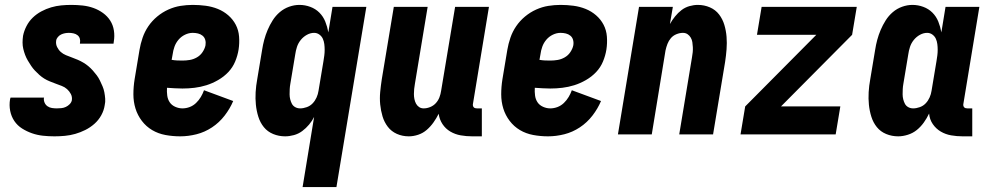

<svg xmlns="http://www.w3.org/2000/svg" viewBox="-20 -548 4040 783"><path d="M202 8Q178 8 155 5.5Q132 3 110.5 -4.5Q89 -12 70 -24Q51 -36 38.5 -54.5Q26 -73 21.5 -96Q17 -119 21 -143L23 -150H160L159 -148Q158 -138 162 -129Q166 -120 174 -114.5Q182 -109 192 -107.5Q202 -106 212 -106Q221 -106 230.5 -107Q240 -108 248.5 -112Q257 -116 264 -123Q271 -130 273 -139Q275 -153 269 -164.5Q263 -176 253.5 -184.5Q244 -193 232 -197.5Q220 -202 208 -206.5Q196 -211 183.5 -216Q171 -221 160.5 -227.5Q150 -234 140.5 -242.5Q131 -251 122.5 -260Q114 -269 107 -279.5Q100 -290 93.5 -301Q87 -312 82.5 -324Q78 -336 75 -348.5Q72 -361 72 -374.5Q72 -388 74 -402Q78 -422 88 -441.5Q98 -461 113.5 -476Q129 -491 148.5 -501.5Q168 -512 188.5 -518Q209 -524 229.5 -526Q250 -528 271 -528Q294 -528 317 -525.5Q340 -523 361 -515.5Q382 -508 400 -495Q418 -482 429.5 -464Q441 -446 444.5 -423.5Q448 -401 444 -378L443 -370H306V-372Q308 -382 305.5 -390.5Q303 -399 296 -404.5Q289 -410 279.5 -412Q270 -414 261 -414Q253 -414 245 -412.5Q237 -411 229.5 -407.5Q222 -404 216 -397Q210 -390 209 -382Q207 -368 213 -356Q219 -344 228 -336Q237 -328 249 -323Q261 -318 273.5 -313.5Q286 -309 297.5 -304Q309 -299 320 -292.5Q331 -286 340.5 -278Q350 -270 358.5 -260.5Q367 -251 374.5 -241Q382 -231 387.5 -219.5Q393 -208 398 -196.5Q403 -185 405.5 -172Q408 -159 409 -145.5Q410 -132 407 -119Q404 -98 393 -78Q382 -58 365 -43Q348 -28 328 -18Q308 -8 287 -2Q266 4 244.5 6Q223 8 202 8Z M715 8Q684 8 654.5 2.5Q625 -3 600.5 -17.5Q576 -32 558.5 -55Q541 -78 532.5 -105.5Q524 -133 524 -163.5Q524 -194 529 -225L549 -345Q553 -369 561.5 -394Q570 -419 585 -441Q600 -463 621 -480.5Q642 -498 666.5 -509Q691 -520 716 -524Q741 -528 766 -528Q793 -528 819 -524.5Q845 -521 868.5 -511.5Q892 -502 911 -485.5Q930 -469 941.5 -447Q953 -425 955 -398.5Q957 -372 953 -346Q949 -321 939 -297Q929 -273 911 -254Q893 -235 869.5 -221.5Q846 -208 822 -200.5Q798 -193 773.5 -190Q749 -187 724 -187Q709 -187 693 -188Q677 -189 661 -190Q660 -174 662 -158.5Q664 -143 672 -131Q680 -119 694.5 -112.5Q709 -106 724 -106Q739 -106 753.5 -111.5Q768 -117 779.5 -128Q791 -139 799 -152.5Q807 -166 812 -180L931 -136Q918 -105 896 -76.5Q874 -48 844.5 -28.5Q815 -9 781.5 -0.5Q748 8 715 8ZM724 -301Q739 -301 754 -303.5Q769 -306 783 -314Q797 -322 806 -335.5Q815 -349 818 -363Q820 -375 817 -385.5Q814 -396 806 -402.5Q798 -409 787.5 -411.5Q777 -414 766 -414Q750 -414 734.5 -406.5Q719 -399 708 -386Q697 -373 691.5 -357.5Q686 -342 684 -326L680 -304Q691 -302 702 -301.5Q713 -301 724 -301Z M1214 215 1261 -71Q1253 -55 1240.5 -40Q1228 -25 1212.5 -13.5Q1197 -2 1178.5 3Q1160 8 1143 8Q1117 8 1094 -1.5Q1071 -11 1056 -29.5Q1041 -48 1033.5 -72Q1026 -96 1023.5 -121Q1021 -146 1022.5 -172Q1024 -198 1029 -225L1049 -345Q1052 -365 1057.5 -385.5Q1063 -406 1071.5 -426Q1080 -446 1092 -465Q1104 -484 1121 -498.5Q1138 -513 1159 -520.5Q1180 -528 1201 -528Q1224 -528 1245.5 -520Q1267 -512 1282.5 -496.5Q1298 -481 1306.5 -460Q1315 -439 1319 -416L1336 -520H1474L1352 215ZM1204 -106Q1217 -106 1231 -111Q1245 -116 1255 -126.5Q1265 -137 1271 -150.5Q1277 -164 1279 -178L1299 -298Q1301 -310 1302.5 -321.5Q1304 -333 1304 -345Q1304 -357 1302.5 -368.5Q1301 -380 1296.5 -390Q1292 -400 1282.5 -407Q1273 -414 1261 -414Q1246 -414 1231.5 -406Q1217 -398 1206.5 -385Q1196 -372 1191 -356.5Q1186 -341 1184 -326L1164 -206Q1162 -195 1161.5 -184.5Q1161 -174 1161 -163.5Q1161 -153 1163.5 -143Q1166 -133 1170.5 -124.5Q1175 -116 1184 -111Q1193 -106 1204 -106Z M1647 8Q1621 8 1598.5 -2Q1576 -12 1561.5 -31Q1547 -50 1540 -73.5Q1533 -97 1530.5 -122Q1528 -147 1530.5 -173Q1533 -199 1537 -225L1586 -520H1724L1672 -206Q1670 -195 1669 -185Q1668 -175 1668 -164.5Q1668 -154 1670 -144Q1672 -134 1676.5 -125.5Q1681 -117 1689 -111.5Q1697 -106 1708 -106Q1721 -106 1734.5 -111.5Q1748 -117 1757.5 -127.5Q1767 -138 1772 -151Q1777 -164 1779 -178L1836 -520H1974L1909 -126Q1908 -122 1908.5 -118Q1909 -114 1911.5 -111Q1914 -108 1917.5 -107Q1921 -106 1925 -106H1945V8H1906Q1882 8 1859 4Q1836 0 1816.5 -11.5Q1797 -23 1784.5 -42Q1772 -61 1769 -84Q1760 -66 1748 -49Q1736 -32 1720.5 -18.5Q1705 -5 1685.5 1.5Q1666 8 1647 8Z M2215 8Q2184 8 2154.5 2.5Q2125 -3 2100.5 -17.5Q2076 -32 2058.5 -55Q2041 -78 2032.5 -105.5Q2024 -133 2024 -163.5Q2024 -194 2029 -225L2049 -345Q2053 -369 2061.5 -394Q2070 -419 2085 -441Q2100 -463 2121 -480.5Q2142 -498 2166.5 -509Q2191 -520 2216 -524Q2241 -528 2266 -528Q2293 -528 2319 -524.5Q2345 -521 2368.5 -511.5Q2392 -502 2411 -485.5Q2430 -469 2441.5 -447Q2453 -425 2455 -398.5Q2457 -372 2453 -346Q2449 -321 2439 -297Q2429 -273 2411 -254Q2393 -235 2369.5 -221.5Q2346 -208 2322 -200.5Q2298 -193 2273.5 -190Q2249 -187 2224 -187Q2209 -187 2193 -188Q2177 -189 2161 -190Q2160 -174 2162 -158.5Q2164 -143 2172 -131Q2180 -119 2194.5 -112.5Q2209 -106 2224 -106Q2239 -106 2253.5 -111.5Q2268 -117 2279.5 -128Q2291 -139 2299 -152.5Q2307 -166 2312 -180L2431 -136Q2418 -105 2396 -76.5Q2374 -48 2344.5 -28.5Q2315 -9 2281.5 -0.5Q2248 8 2215 8ZM2224 -301Q2239 -301 2254 -303.5Q2269 -306 2283 -314Q2297 -322 2306 -335.5Q2315 -349 2318 -363Q2320 -375 2317 -385.5Q2314 -396 2306 -402.5Q2298 -409 2287.5 -411.5Q2277 -414 2266 -414Q2250 -414 2234.5 -406.5Q2219 -399 2208 -386Q2197 -373 2191.5 -357.5Q2186 -342 2184 -326L2180 -304Q2191 -302 2202 -301.5Q2213 -301 2224 -301Z M2500 0 2586 -520H2724L2712 -450Q2721 -466 2733 -481Q2745 -496 2759.5 -507Q2774 -518 2791.5 -523Q2809 -528 2826 -528Q2852 -528 2875 -518Q2898 -508 2912.5 -489Q2927 -470 2934 -446.5Q2941 -423 2943 -398Q2945 -373 2943 -347Q2941 -321 2937 -295L2888 0H2750L2802 -314Q2804 -325 2805 -335Q2806 -345 2805.5 -355.5Q2805 -366 2803.5 -376Q2802 -386 2797 -394.5Q2792 -403 2784 -408.5Q2776 -414 2765 -414Q2752 -414 2738.5 -408.5Q2725 -403 2716 -392.5Q2707 -382 2702 -369Q2697 -356 2694 -342L2638 0Z M3000 0 3019 -114 3309 -406H3067L3086 -520H3474L3455 -406L3165 -114H3407L3388 0Z M3643 8Q3617 8 3594 -1.5Q3571 -11 3556 -29.5Q3541 -48 3533.5 -72Q3526 -96 3523.5 -121Q3521 -146 3522.5 -172Q3524 -198 3529 -225L3549 -345Q3552 -365 3557.5 -385.5Q3563 -406 3571.5 -426Q3580 -446 3592 -465Q3604 -484 3621 -498.5Q3638 -513 3659 -520.5Q3680 -528 3701 -528Q3724 -528 3745.5 -520Q3767 -512 3782.5 -496.5Q3798 -481 3806.5 -460Q3815 -439 3819 -416L3836 -520H3974L3909 -126Q3908 -122 3908.5 -118Q3909 -114 3911.5 -111Q3914 -108 3917.5 -107Q3921 -106 3925 -106H3945V8H3906Q3882 8 3859 4Q3836 0 3816.5 -11.5Q3797 -23 3784 -42Q3771 -61 3769 -85Q3760 -66 3747.5 -48.5Q3735 -31 3719 -18Q3703 -5 3682.5 1.5Q3662 8 3643 8ZM3704 -106Q3717 -106 3731 -111Q3745 -116 3755 -126.5Q3765 -137 3771 -150.5Q3777 -164 3779 -178L3799 -298Q3801 -310 3802.5 -321.5Q3804 -333 3804 -345Q3804 -357 3802.5 -368.5Q3801 -380 3796.5 -390Q3792 -400 3782.5 -407Q3773 -414 3761 -414Q3746 -414 3731.5 -406Q3717 -398 3706.5 -385Q3696 -372 3691 -356.5Q3686 -341 3684 -326L3664 -206Q3662 -195 3661.5 -184.5Q3661 -174 3661 -163.5Q3661 -153 3663.5 -143Q3666 -133 3670.5 -124.5Q3675 -116 3684 -111Q3693 -106 3704 -106Z"/></svg>

Font: Iosevka Heavy
Style: Italic
Weight: 900
Italic angle: -9°
Monospace: yes
Designer: Belleve Invis
Foundry: Belleve Invis
Version: Version 32.5.0; ttfautohint (v1.8.4)